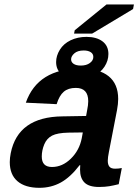

<svg xmlns="http://www.w3.org/2000/svg" viewBox="-20 -853 640 882"><path d="M161.1 9.8Q95.7 9.8 60.3 -20.5Q24.9 -50.8 24.9 -108.4Q24.9 -127.4 29.3 -149.4Q62.5 -315.9 266.1 -318.4L375.5 -320.3L380.4 -347.2Q385.3 -370.6 385.3 -388.2Q385.3 -449.2 328.1 -449.2Q293.5 -449.2 272.9 -431.6Q252.4 -414.1 240.2 -374.5L98.6 -381.3Q153.8 -538.1 351.1 -538.1Q435.5 -538.1 479.2 -502.7Q522.9 -467.3 522.9 -398.4Q522.9 -376 517.6 -347.7L480.5 -156.2Q475.1 -129.4 475.1 -114.7Q475.1 -96.7 482.7 -87.4Q490.2 -78.1 508.8 -78.1Q524.4 -78.1 539.6 -81.1L525.4 -6.8Q512.7 -3.9 502.4 -1.5Q492.2 1 482.2 2.4Q472.2 3.9 460.9 4.9Q449.7 5.9 435.1 5.9Q388.7 5.9 368.2 -14.4Q347.7 -34.7 347.7 -74.2L348.6 -94.2H345.7Q303.7 -39.1 259.3 -14.6Q214.8 9.8 161.1 9.8ZM360.4 -244.6 294.9 -243.7Q243.7 -242.7 219.2 -230Q194.8 -217.3 183.3 -189.7Q171.9 -162.1 171.9 -133.8Q171.9 -85.9 218.8 -85.9Q266.6 -85.9 305.7 -124.3Q344.7 -162.6 355.5 -217.8ZM338.9 -488.8Q292 -488.8 264.9 -510Q237.8 -531.2 237.8 -567.9Q237.8 -596.7 254.9 -624.5Q272 -652.3 304.4 -668Q336.9 -683.6 377 -683.6Q423.3 -683.6 450.7 -663.1Q478 -642.6 478 -605Q478 -574.2 460 -546.6Q441.9 -519 410.2 -503.9Q378.4 -488.8 338.9 -488.8ZM408.7 -591.3Q408.7 -606 396.5 -613.5Q384.3 -621.1 364.7 -621.1Q336.4 -621.1 321.5 -607.9Q306.6 -594.7 306.6 -580.6Q306.6 -567.4 318.4 -559.6Q330.1 -551.8 351.1 -551.8Q377 -551.8 392.8 -563.5Q408.7 -575.2 408.7 -591.3ZM320.3 -698.7 323.2 -713.9 469.2 -832.5H595.2L591.3 -811.5L403.3 -698.7Z"/></svg>

Font: Liberation Mono
Style: Bold Italic
Weight: 700
Italic angle: -12°
Monospace: yes
Designer: Steve Matteson
Foundry: Ascender Corporation
Version: Version 2.1.5